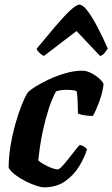

<svg xmlns="http://www.w3.org/2000/svg" viewBox="-20 -803 482 823"><path d="M168 0Q156 0 135 -7Q114 -14 90 -26Q66 -38 46 -53Q26 -68 17 -84Q17 -128 25 -177Q33 -226 46 -272Q59 -318 73 -353Q87 -388 98 -405Q107 -416 132.5 -432Q158 -448 191.5 -463.5Q225 -479 262 -489.5Q299 -500 332 -500Q352 -500 372.5 -489Q393 -478 408 -464Q423 -450 424 -441Q419 -403 404.5 -364.5Q390 -326 378 -306Q356 -306 338 -309.5Q320 -313 314 -317Q314 -325 313.5 -344.5Q313 -364 312 -384Q311 -404 308 -413Q298 -416 286.5 -417Q275 -418 267 -418Q255 -418 242.5 -416.5Q230 -415 220 -411Q202 -378 188.5 -335.5Q175 -293 165.5 -250.5Q156 -208 151 -172Q146 -136 144 -116Q150 -109 165.5 -100Q181 -91 198.5 -84Q216 -77 227 -77Q234 -77 246 -90Q258 -103 272.5 -121Q287 -139 300 -156Q313 -173 322 -182Q332 -180 341 -174Q350 -168 353 -163Q343 -130 320.5 -92Q298 -54 260.5 -27Q223 0 168 0ZM168 -563Q158 -568 148.5 -577Q139 -586 137 -594Q180 -646 216 -688.5Q252 -731 279.5 -757Q307 -783 320 -783Q335 -783 354.5 -757.5Q374 -732 396.5 -689.5Q419 -647 442 -595Q436 -587 429 -577Q422 -567 409 -563L308 -670Z"/></svg>

Font: Texturina 12pt ExtraBold
Style: Italic
Weight: 800
Italic angle: -11°
Designer: Guillermo Torres Carreño
Foundry: Omnibus-Type
Version: Version 1.002